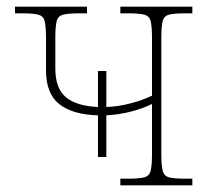

<svg xmlns="http://www.w3.org/2000/svg" viewBox="-20 -556 642 576"><path d="M274 -85V-210Q198 -212 158 -243.5Q118 -275 118 -345V-442Q118 -477 114 -492.5Q110 -508 95 -512Q80 -516 47 -516H25V-536H241V-516H217Q185 -516 169.5 -512Q154 -508 150 -492.5Q146 -477 146 -442V-350Q146 -291 177.5 -264.5Q209 -238 274 -235V-343H299V-235Q333 -236 370 -245.5Q407 -255 436 -269V-442Q436 -477 432 -492.5Q428 -508 413 -512Q398 -516 365 -516H341V-536H557V-516H535Q502 -516 487 -512Q472 -508 468 -492.5Q464 -477 464 -442V-94Q464 -60 468 -44Q472 -28 487 -24Q502 -20 535 -20H557V0H341V-20H365Q398 -20 413 -24Q428 -28 432 -44Q436 -60 436 -94V-244Q407 -230 372 -221Q337 -212 299 -210V-85Z"/></svg>

Font: Noto Serif Thin
Style: Regular
Weight: 100
Designer: Monotype Design Team
Foundry: Monotype Imaging Inc.
Version: Version 2.015